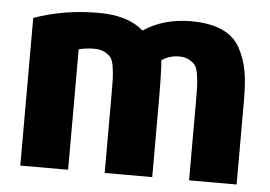

<svg xmlns="http://www.w3.org/2000/svg" viewBox="-45 -621 958 680"><g transform="rotate(5 434.5 -281.5)"><path d="M819 0H650V-277Q650 -315 649.5 -332Q649 -349 645.5 -373.5Q642 -398 634.5 -408Q627 -418 612.5 -426Q598 -434 577 -434Q542 -434 515 -415Q519 -377 519 -264V0H350V-277Q350 -316 349.5 -333.5Q349 -351 345.5 -375.5Q342 -400 334 -410Q326 -420 311.5 -427.5Q297 -435 275 -435Q243 -435 220 -428V0H50V-525Q157 -563 279 -563Q385 -563 439 -514Q511 -562 608 -562Q675 -562 718.5 -542.5Q762 -523 783 -484.5Q804 -446 811.5 -404Q819 -362 819 -301Z"/></g></svg>

Font: Repo
Style: ExtraBold
Weight: 800
Designer: Stefan Peev
Foundry: Context Ltd
Version: Version 001.000